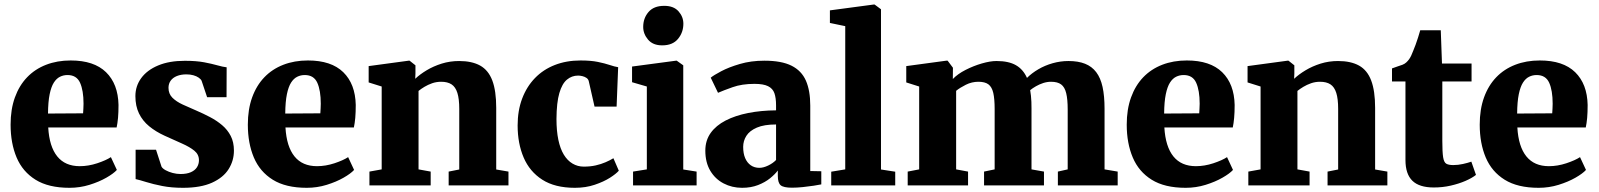

<svg xmlns="http://www.w3.org/2000/svg" viewBox="-20 -840 7244 870"><path d="M295 11Q200 11 141.2 -25.5Q82.5 -62 55.2 -126.5Q28 -191 28 -275Q28 -344.5 47.5 -398.5Q67 -452.5 102.8 -489.8Q138.5 -527 188.8 -546.5Q239 -566 300.5 -566Q406 -566 460.5 -512.8Q515 -459.5 517 -364.5Q517 -330.5 514.8 -305.8Q512.5 -281 508.5 -262.5H198.5Q201 -219 211.2 -186.2Q221.5 -153.5 239.5 -131.2Q257.5 -109 283 -98Q308.5 -87 341.5 -87Q380.5 -87 420.5 -100.2Q460.5 -113.5 482.5 -128L509.5 -70Q494.5 -53.5 461.8 -34.8Q429 -16 385.5 -2.5Q342 11 295 11ZM197.5 -325.5 356.5 -326.5Q357 -337.5 357.8 -348.2Q358.5 -359 358.5 -370Q358.5 -430 342.8 -465Q327 -500 286 -500Q267.5 -500 251.8 -492.2Q236 -484.5 224 -465.8Q212 -447 205 -413Q198 -379 197.5 -325.5Z M809 11Q757 11 715.2 2.8Q673.5 -5.5 643 -15Q612.5 -24.5 594.5 -28.5V-161.5H687L712 -84.5Q717 -76 730.8 -68.5Q744.5 -61 762.5 -56.2Q780.5 -51.5 798 -51.5Q826.5 -51.5 845 -59.8Q863.5 -68 872.5 -82.2Q881.5 -96.5 881.5 -114Q881.5 -140 860.8 -157Q840 -174 805 -189.5Q770 -205 726 -225Q685.5 -243.5 655.8 -268Q626 -292.5 609.8 -326Q593.5 -359.5 593.5 -404.5Q593.5 -450 620 -486.2Q646.5 -522.5 696.8 -543.5Q747 -564.5 817.5 -564.5Q869 -564.5 904.8 -557.8Q940.5 -551 965 -544Q989.5 -537 1007 -535L1006.5 -399.5H918.5L893.5 -474Q890 -481.5 880.2 -488.2Q870.5 -495 856.2 -499Q842 -503 824.5 -503Q800 -503 781.5 -495.5Q763 -488 753.2 -474.2Q743.5 -460.5 743.5 -442Q743.5 -415 761.2 -397.2Q779 -379.5 808 -366.2Q837 -353 869.5 -339Q901 -325.5 931.5 -309.5Q962 -293.5 986.5 -272.8Q1011 -252 1025.5 -224Q1040 -196 1040 -157.5Q1040 -112 1016 -73.8Q992 -35.5 940.8 -12.2Q889.5 11 809 11Z M1370 11Q1275 11 1216.2 -25.5Q1157.5 -62 1130.2 -126.5Q1103 -191 1103 -275Q1103 -344.5 1122.5 -398.5Q1142 -452.5 1177.8 -489.8Q1213.5 -527 1263.8 -546.5Q1314 -566 1375.5 -566Q1481 -566 1535.5 -512.8Q1590 -459.5 1592 -364.5Q1592 -330.5 1589.8 -305.8Q1587.5 -281 1583.5 -262.5H1273.5Q1276 -219 1286.2 -186.2Q1296.5 -153.5 1314.5 -131.2Q1332.5 -109 1358 -98Q1383.5 -87 1416.5 -87Q1455.5 -87 1495.5 -100.2Q1535.5 -113.5 1557.5 -128L1584.5 -70Q1569.5 -53.5 1536.8 -34.8Q1504 -16 1460.5 -2.5Q1417 11 1370 11ZM1272.5 -325.5 1431.5 -326.5Q1432 -337.5 1432.8 -348.2Q1433.5 -359 1433.5 -370Q1433.5 -430 1417.8 -465Q1402 -500 1361 -500Q1342.5 -500 1326.8 -492.2Q1311 -484.5 1299 -465.8Q1287 -447 1280 -413Q1273 -379 1272.5 -325.5Z M1709.5 -72.5V-448L1650.5 -466.5V-540.5L1831.5 -565H1836L1862.5 -544V-507.5L1861.5 -483Q1882.5 -503 1913.2 -521.5Q1944 -540 1981.5 -551.8Q2019 -563.5 2060.5 -563.5Q2118.5 -563.5 2155.8 -542.8Q2193 -522 2210.8 -475.2Q2228.5 -428.5 2228.5 -351V-72L2284 -62.5V0H2013V-62.5L2061 -72V-346.5Q2061 -392 2052.5 -419Q2044 -446 2026 -457.8Q2008 -469.5 1979 -469.5Q1957.5 -469.5 1938.2 -462.8Q1919 -456 1903.2 -446.5Q1887.5 -437 1876.5 -428V-72.5L1931.5 -62.5V0H1654V-62.5Z M2585 11Q2494.5 11 2437.2 -25.8Q2380 -62.5 2352.8 -126.2Q2325.5 -190 2325.5 -271.5Q2325.5 -339 2346 -393.2Q2366.5 -447.5 2404 -486.2Q2441.5 -525 2494 -545.5Q2546.5 -566 2610.5 -566Q2657 -566 2688.8 -559.5Q2720.5 -553 2742.8 -545.5Q2765 -538 2781 -535.5L2774 -357H2674L2648 -471.5Q2646 -481 2637.8 -486.8Q2629.5 -492.5 2619 -495Q2608.5 -497.5 2599.5 -497.5Q2571 -497.5 2549 -479.2Q2527 -461 2514.5 -418.2Q2502 -375.5 2501.5 -301Q2501.5 -247 2510 -206.5Q2518.5 -166 2534.8 -139.2Q2551 -112.5 2574.2 -98.8Q2597.5 -85 2625 -85Q2655 -85 2679.2 -90.5Q2703.5 -96 2723.8 -104.8Q2744 -113.5 2759.5 -123L2784 -66.5Q2772 -52.5 2743.8 -34.5Q2715.5 -16.5 2674.8 -2.8Q2634 11 2585 11Z M2848.5 0V-62.5L2911 -72.5V-448L2844 -467.5V-538.5L3043 -565H3046.5L3076 -544V-72L3136.5 -62.5V0ZM2980 -634.5Q2938.5 -634.5 2916.5 -660.5Q2894.5 -686.5 2894.5 -718Q2894.5 -757.5 2918.5 -785.5Q2942.5 -813.5 2989.5 -813.5H2990.5Q3032.5 -813.5 3054.5 -788.8Q3076.5 -764 3076.5 -732.5Q3076.5 -693 3052.2 -663.8Q3028 -634.5 2981 -634.5Z M3342.5 11Q3297 11 3259 -8.8Q3221 -28.5 3198.5 -66.2Q3176 -104 3176 -157.5Q3176 -203.5 3200.2 -237.5Q3224.5 -271.5 3268.2 -294Q3312 -316.5 3370.2 -328Q3428.5 -339.5 3496.5 -340V-363Q3496.5 -396.5 3489 -417.8Q3481.5 -439 3460.2 -449.5Q3439 -460 3398.5 -460Q3342 -460 3299.8 -445Q3257.5 -430 3233.5 -419.5L3200.5 -488Q3213.5 -499 3248 -517.2Q3282.5 -535.5 3332.8 -550.2Q3383 -565 3443.5 -565Q3521.5 -565 3566.8 -542.2Q3612 -519.5 3631.8 -474.5Q3651.5 -429.5 3651.5 -361.5V-65L3701.5 -64V-4.5Q3690 -2 3667 1.5Q3644 5 3617.2 7.8Q3590.5 10.5 3569 10.5Q3530.5 10.5 3517.5 -0.5Q3504.5 -11.5 3504.5 -43V-67.5Q3492.5 -51 3469.8 -32.5Q3447 -14 3415 -1.5Q3383 11 3342.5 11ZM3421 -79.5Q3439 -79.5 3460.5 -89.8Q3482 -100 3496.5 -115V-276Q3442.5 -276 3409.5 -261.8Q3376.5 -247.5 3362 -224.5Q3347.5 -201.5 3347.5 -174.5Q3347.5 -144.5 3356.5 -123.5Q3365.5 -102.5 3382 -91Q3398.5 -79.5 3421 -79.5Z M3810 -72.5V-721.5L3740.5 -736V-793L3939 -819.5H3943L3972 -798V-72L4036.5 -62V0H3746.5V-62Z M4093 0V-62.5L4145 -72.5V-448L4086.5 -466.5V-540.5L4267.5 -565H4274L4298 -533L4297.5 -482Q4319.5 -505 4355.2 -523.2Q4391 -541.5 4429 -552.5Q4467 -563.5 4495.5 -563.5Q4550.5 -563.5 4583.5 -544.5Q4616.5 -525.5 4633.5 -487Q4655 -508.5 4684.8 -526Q4714.5 -543.5 4749.8 -553.5Q4785 -563.5 4821.5 -563.5Q4865.5 -563.5 4896.5 -551.2Q4927.5 -539 4947.2 -513Q4967 -487 4976 -446Q4985 -405 4985 -347.5V-72.5L5044.5 -62.5V0H4773.5V-62.5L4818 -72.5V-343.5Q4818 -390 4811.2 -417.8Q4804.5 -445.5 4788.2 -457.5Q4772 -469.5 4742.5 -469.5Q4725 -469.5 4707.2 -463.8Q4689.5 -458 4674.2 -449.2Q4659 -440.5 4648 -431.5Q4650 -419.5 4651.5 -406Q4653 -392.5 4653.5 -378.2Q4654 -364 4654 -348.5V-72.5L4710.5 -62.5V0H4439V-62.5L4487 -72.5V-346.5Q4487 -392 4480.8 -419Q4474.5 -446 4458.8 -457.8Q4443 -469.5 4413.5 -469.5Q4383.5 -469.5 4356.5 -456Q4329.5 -442.5 4312.5 -428.5V-72.5L4366.5 -62.5V0Z M5352.5 11Q5257.5 11 5198.8 -25.5Q5140 -62 5112.8 -126.5Q5085.5 -191 5085.5 -275Q5085.5 -344.5 5105 -398.5Q5124.5 -452.5 5160.2 -489.8Q5196 -527 5246.2 -546.5Q5296.5 -566 5358 -566Q5463.5 -566 5518 -512.8Q5572.5 -459.5 5574.5 -364.5Q5574.5 -330.5 5572.2 -305.8Q5570 -281 5566 -262.5H5256Q5258.5 -219 5268.8 -186.2Q5279 -153.5 5297 -131.2Q5315 -109 5340.5 -98Q5366 -87 5399 -87Q5438 -87 5478 -100.2Q5518 -113.5 5540 -128L5567 -70Q5552 -53.5 5519.2 -34.8Q5486.5 -16 5443 -2.5Q5399.5 11 5352.5 11ZM5255 -325.5 5414 -326.5Q5414.5 -337.5 5415.2 -348.2Q5416 -359 5416 -370Q5416 -430 5400.2 -465Q5384.5 -500 5343.5 -500Q5325 -500 5309.2 -492.2Q5293.5 -484.5 5281.5 -465.8Q5269.5 -447 5262.5 -413Q5255.5 -379 5255 -325.5Z M5692 -72.5V-448L5633 -466.5V-540.5L5814 -565H5818.5L5845 -544V-507.5L5844 -483Q5865 -503 5895.8 -521.5Q5926.5 -540 5964 -551.8Q6001.5 -563.5 6043 -563.5Q6101 -563.5 6138.2 -542.8Q6175.5 -522 6193.2 -475.2Q6211 -428.5 6211 -351V-72L6266.5 -62.5V0H5995.5V-62.5L6043.5 -72V-346.5Q6043.5 -392 6035 -419Q6026.5 -446 6008.5 -457.8Q5990.5 -469.5 5961.5 -469.5Q5940 -469.5 5920.8 -462.8Q5901.5 -456 5885.8 -446.5Q5870 -437 5859 -428V-72.5L5914 -62.5V0H5636.5V-62.5Z M6477 9.5Q6411 9.5 6379.8 -21Q6348.5 -51.5 6348.5 -115V-471H6287.5V-530Q6300 -535 6312.2 -538.8Q6324.5 -542.5 6334.8 -546.5Q6345 -550.5 6352 -557Q6359.5 -564 6364.8 -571.2Q6370 -578.5 6374.5 -588Q6379 -597.5 6383.5 -609.5Q6389 -622 6394.5 -637.5Q6400 -653 6405.5 -669.8Q6411 -686.5 6415.5 -703H6508.5L6514 -552H6648V-471H6515.5V-201.5Q6515.5 -151 6519.2 -127.5Q6523 -104 6533.8 -98Q6544.5 -92 6565 -92Q6587 -92 6609.2 -97Q6631.5 -102 6647 -107.5L6668 -47.5Q6650.5 -33.5 6620.8 -20.5Q6591 -7.5 6554 1Q6517 9.5 6477 9.5Z M6952 11Q6857 11 6798.2 -25.5Q6739.5 -62 6712.2 -126.5Q6685 -191 6685 -275Q6685 -344.5 6704.5 -398.5Q6724 -452.5 6759.8 -489.8Q6795.5 -527 6845.8 -546.5Q6896 -566 6957.5 -566Q7063 -566 7117.5 -512.8Q7172 -459.5 7174 -364.5Q7174 -330.5 7171.8 -305.8Q7169.5 -281 7165.5 -262.5H6855.5Q6858 -219 6868.2 -186.2Q6878.5 -153.5 6896.5 -131.2Q6914.5 -109 6940 -98Q6965.5 -87 6998.5 -87Q7037.5 -87 7077.5 -100.2Q7117.5 -113.5 7139.5 -128L7166.5 -70Q7151.5 -53.5 7118.8 -34.8Q7086 -16 7042.5 -2.5Q6999 11 6952 11ZM6854.5 -325.5 7013.5 -326.5Q7014 -337.5 7014.8 -348.2Q7015.5 -359 7015.5 -370Q7015.5 -430 6999.8 -465Q6984 -500 6943 -500Q6924.5 -500 6908.8 -492.2Q6893 -484.5 6881 -465.8Q6869 -447 6862 -413Q6855 -379 6854.5 -325.5Z"/></svg>

Font: Merriweather 28pt Black
Style: Regular
Weight: 900
Version: Version 2.100